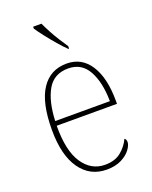

<svg xmlns="http://www.w3.org/2000/svg" viewBox="-145 -845 739 934"><g transform="rotate(-20 224.5 -378.0)"><path d="M244 10Q158 10 108 -60.5Q58 -131 58 -262Q58 -403 104 -472.5Q150 -542 235 -542Q313 -542 356 -475Q399 -408 399 -290V-274H87Q86 -144 129.5 -79.5Q173 -15 244 -15Q296 -15 327.5 -41Q359 -67 375 -102Q384 -96 384 -82Q384 -66 368 -44Q352 -22 320.5 -6Q289 10 244 10ZM371 -298Q370 -396 336.5 -456.5Q303 -517 234 -517Q160 -517 126 -457.5Q92 -398 88 -298ZM268 -606Q249 -624 224.5 -652.5Q200 -681 177.5 -710Q155 -739 144 -756V-766H187Q197 -744 211.5 -717Q226 -690 242.5 -664Q259 -638 272 -619V-606Z"/></g></svg>

Font: Noto Serif Hebrew SemiCondensed Thin
Style: Regular
Weight: 100
Width: 4
Designer: Monotype Design Team
Foundry: Monotype Imaging Inc.
Version: Version 2.004; ttfautohint (v1.8.4.7-5d5b)